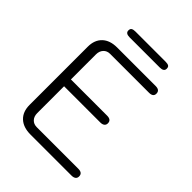

<svg xmlns="http://www.w3.org/2000/svg" viewBox="-232 -966 1094 1094"><g transform="rotate(45 314.5 -419.0)"><path d="M83 -116V-585Q83 -639 115 -669.5Q147 -700 205 -700H515Q549 -700 549 -672Q549 -646 515 -646H202Q177 -646 162 -629.5Q147 -613 147 -587V-385H439Q473 -385 473 -357Q473 -344 464 -337Q455 -330 439 -330H147V-114Q147 -87 162 -71Q177 -55 202 -55H537Q571 -55 571 -27Q571 -14 562 -7Q553 0 537 0H206Q148 0 115.5 -30.5Q83 -61 83 -116ZM181 -814Q181 -828 189.5 -833Q198 -838 214 -838H457Q474 -838 482 -833Q490 -828 490 -814Q490 -791 457 -791H214Q181 -791 181 -814Z"/></g></svg>

Font: Kodchasan Light
Style: Regular
Weight: 300
Version: Version 1.000; ttfautohint (v1.6)